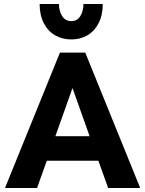

<svg xmlns="http://www.w3.org/2000/svg" viewBox="-20 -944 729 964"><path d="M281 -680H408L684 0H523L474 -137H215L166 0H5ZM430 -260 344 -502 258 -260ZM338 -746Q293 -746 257 -766.5Q221 -787 200 -827.5Q179 -868 179 -924H276Q276 -889 292 -863.5Q308 -838 338 -838Q368 -838 383.5 -863.5Q399 -889 399 -924H496Q496 -868 475 -827.5Q454 -787 418.5 -766.5Q383 -746 338 -746Z"/></svg>

Font: Teachers[wght]
Style: Regular
Weight: 400
Designer: Alfredo Marco Pradil & Chank Diesel
Version: Version 1.000;Glyphs 3.1.2 (3151)